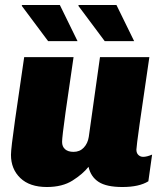

<svg xmlns="http://www.w3.org/2000/svg" viewBox="-20 -740 667 770"><path d="M229 -171Q229 -152 241 -141.5Q253 -131 275 -131Q300 -131 316 -148Q332 -165 336 -191L381 -511H579Q527 -161 527 -140Q527 -126 535 -118.5Q543 -111 554 -111Q569 -111 590 -120L575 -13Q538 10 471 10Q407 10 375.5 -10.5Q344 -31 335 -71Q312 -42 271 -16Q230 10 168 10Q99 10 61.5 -26Q24 -62 24 -119Q24 -144 40.5 -260Q57 -376 77 -511H275Q257 -391 243 -290.5Q229 -190 229 -171ZM291 -575H173L67 -717L69 -720H220ZM518 -575H400L294 -717L296 -720H447Z"/></svg>

Font: Chivo Black Italic
Style: Regular
Weight: 900
Italic angle: -8.05°
Designer: Hector Gatti
Foundry: Omnibus-Type
Version: Version 1.007